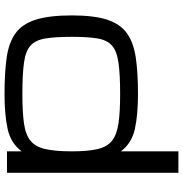

<svg xmlns="http://www.w3.org/2000/svg" viewBox="-0 -790 801 840"><g transform="rotate(90 400.0 -369.5)"><path d="M391.1 10.7Q296.9 10.7 231 1.2Q165 -8.3 124.5 -37.8Q84 -67.4 65.4 -126.5Q46.9 -185.5 46.9 -284.2Q46.9 -379.9 65.4 -437.5Q84 -495.1 124.5 -524.4Q165 -553.7 231 -563.5Q296.9 -573.2 391.1 -573.2Q481.4 -573.2 543.7 -559.6Q606 -545.9 641.6 -498.5V-750H735.4V0H641.6V-64.5Q606 -16.6 543.7 -2.9Q481.4 10.7 391.1 10.7ZM641.6 -284.2Q641.6 -354 631.8 -396Q622.1 -438 595.7 -459.2Q569.3 -480.5 520 -487.8Q470.7 -495.1 391.1 -495.1Q304.2 -495.1 253.4 -487.8Q202.6 -480.5 178.7 -459.2Q154.8 -438 147.7 -396Q140.6 -354 140.6 -284.2Q140.6 -211.9 147.7 -168.5Q154.8 -125 178.7 -103.3Q202.6 -81.5 253.4 -74.5Q304.2 -67.4 391.1 -67.4Q470.7 -67.4 520 -74.5Q569.3 -81.5 595.7 -103.3Q622.1 -125 631.8 -168.5Q641.6 -211.9 641.6 -284.2Z"/></g></svg>

Font: Michroma
Style: Regular
Weight: 400
Designer: Vernon Adams
Foundry: Vernon Adams
Version: Version 1.100; ttfautohint (v1.8.4.7-5d5b);gftools[0.9.29]